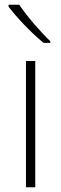

<svg xmlns="http://www.w3.org/2000/svg" viewBox="-20 -786 257 806"><path d="M61 -766H16V-758C48 -715 111 -648 163 -606H191V-613C149 -653 89 -723 61 -766ZM128 0V-530H89V0Z"/></svg>

Font: Noto Sans Canadian Aboriginal ExtraLight
Style: Regular
Weight: 200
Designer: Monotype Design Team, Typotheque's Kevin King
Foundry: Monotype Imaging Inc.
Version: Version 2.004